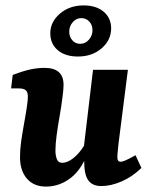

<svg xmlns="http://www.w3.org/2000/svg" viewBox="-20 -681 556 710"><path d="M150 9Q105 9 79.5 -20.5Q54 -50 54 -100Q54 -128 58 -156.5Q62 -185 67 -212.5Q72 -240 76 -264Q78 -277 80.5 -294Q83 -311 83 -325Q83 -341 75 -347.5Q67 -354 51 -354H21L27 -404Q64 -418 91 -424Q118 -430 145 -430Q215 -430 215 -367Q215 -358 214 -347.5Q213 -337 211 -321Q207 -288 200.5 -251.5Q194 -215 189.5 -181.5Q185 -148 185 -124Q185 -107 190 -93Q195 -79 210 -79Q224 -79 240 -88.5Q256 -98 272.5 -117Q289 -136 303 -165L313 -137Q286 -58 243.5 -24.5Q201 9 150 9ZM355 7Q324 7 309 -11Q294 -29 292 -65Q291 -80 291 -98Q291 -116 290 -137L324 -423H453L418 -148Q417 -135 415.5 -122Q414 -109 414 -99Q414 -83 426 -83Q433 -83 445.5 -88.5Q458 -94 481 -107L503 -60Q469 -27 429.5 -10Q390 7 355 7ZM268 -472Q221 -472 193.5 -495.5Q166 -519 166 -558Q166 -600 201.5 -630.5Q237 -661 289 -661Q336 -661 363.5 -637.5Q391 -614 391 -576Q391 -533 356 -502.5Q321 -472 268 -472ZM276 -519Q296 -519 309 -534.5Q322 -550 322 -569Q322 -589 310 -601.5Q298 -614 281 -614Q262 -614 249 -599Q236 -584 236 -564Q236 -545 247.5 -532Q259 -519 276 -519Z"/></svg>

Font: Rasa
Style: Italic
Weight: 400
Italic angle: -7.10001°
Designer: Anna Giedrys (Yrsa+Rasa design), David Brezina (Yrsa art-direction, Rasa art-direction, design)
Foundry: Rosetta Type Foundry
Version: Version 2.004